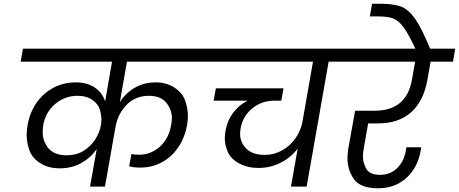

<svg xmlns="http://www.w3.org/2000/svg" viewBox="-20 -1001 2462 1030"><path d="M661 -670 623 -453Q653 -501 702.5 -530Q752 -559 815 -559Q875 -559 917.5 -530Q960 -501 974 -459.5Q988 -418 988 -381Q988 -357 984 -332Q971 -261 935 -209Q899 -157 846.5 -129.5Q794 -102 734 -102Q697 -102 673 -109L685 -175Q700 -171 726 -171Q789 -171 837 -213.5Q885 -256 898 -330Q902 -349 902 -367Q902 -413 872 -450Q842 -487 779 -487Q705 -487 658.5 -438Q612 -389 600 -322L543 0H463L499 -202Q467 -155 416.5 -126.5Q366 -98 300 -98Q238 -98 194.5 -126.5Q151 -155 137 -197Q123 -239 123 -276Q123 -302 128 -330Q140 -399 177 -451Q214 -503 268 -531Q322 -559 385 -559Q449 -559 489 -531Q529 -503 544 -457L581 -670H91L103 -740H1151L1139 -670ZM339 -168Q390 -168 428.5 -192Q467 -216 490.5 -252.5Q514 -289 521 -328Q524 -344 524 -360Q524 -383 516 -412Q508 -441 477 -464Q446 -487 395 -487Q329 -487 277 -444Q225 -401 212 -330Q209 -310 209 -292Q209 -243 240 -205.5Q271 -168 339 -168Z M1874 -670H1743L1625 0H1541L1577 -204Q1541 -156 1485.5 -128Q1430 -100 1367 -100Q1308 -100 1263.5 -124Q1219 -148 1202.5 -185Q1186 -222 1186 -258Q1186 -278 1190 -300Q1199 -353 1230 -395Q1261 -437 1308 -461H1126L1138 -527H1501L1489 -461H1454Q1383 -461 1332.5 -419Q1282 -377 1271 -313Q1268 -297 1268 -283Q1268 -237 1301.5 -203.5Q1335 -170 1401 -170Q1450 -170 1493 -194Q1536 -218 1565 -259Q1594 -300 1603 -350L1659 -670H1086L1098 -740H1886Z M1955 -339 1931 -202Q1927 -181 1927 -163Q1927 -126 1945.5 -94.5Q1964 -63 2020 -63Q2073 -63 2110 -98.5Q2147 -134 2157 -192L2160 -211H2240L2237 -194Q2221 -101 2159.5 -46Q2098 9 2009 9Q1912 9 1878 -41Q1844 -91 1844 -152Q1844 -178 1849 -207L1885 -407H1990Q2161 -407 2190 -574L2207 -670H1821L1833 -740H2422L2410 -670H2290L2273 -574Q2253 -460 2186.5 -399.5Q2120 -339 2006 -339Z M2210 -736Q2172 -818 2145 -854.5Q2118 -891 2089 -902Q2060 -913 2006 -913H1964L1976 -981H2017Q2090 -981 2130.5 -966Q2171 -951 2207 -900Q2243 -849 2289 -736Z"/></svg>

Font: Fz Poppins
Style: Italic
Weight: 400
Italic angle: -10°
Designer: Ninad Kale (Devanagari), Jonny Pinhorn (Latin)
Foundry: Indian Type Foundry
Version: Vit hóa bi Vntype.Com & FontZin.Com